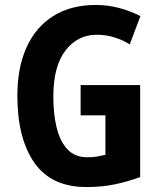

<svg xmlns="http://www.w3.org/2000/svg" viewBox="-20 -744 651 774"><path d="M305 -401H545V-30Q492 -11 441 -0.5Q390 10 328 10Q187 10 118.5 -88Q50 -186 50 -359Q50 -470 86.5 -552Q123 -634 194 -679Q265 -724 367 -724Q415 -724 461.5 -711.5Q508 -699 546 -679L503 -565Q475 -583 440.5 -593.5Q406 -604 370 -604Q293 -604 244 -540.5Q195 -477 195 -355Q195 -284 208.5 -229Q222 -174 252 -142Q282 -110 332 -110Q357 -110 372 -113Q387 -116 405 -120V-279H305Z"/></svg>

Font: Noto Sans Kannada Condensed
Style: Bold
Weight: 700
Width: 3
Designer: Jelle Bosma - Monotype Design Team
Foundry: Monotype Imaging Inc.
Version: Version 2.005; ttfautohint (v1.8.4.7-5d5b)